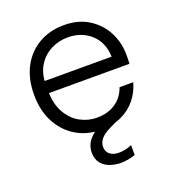

<svg xmlns="http://www.w3.org/2000/svg" viewBox="-128 -608 816 898"><g transform="rotate(-20 280.0 -159.5)"><path d="M288 12Q218 12 164 -20.5Q110 -53 79 -111.5Q48 -170 48 -249Q48 -328 78.5 -386Q109 -444 164 -476Q219 -508 290 -508Q362 -508 413 -475.5Q464 -443 491 -391Q518 -339 518 -279Q518 -269 518 -258Q518 -247 517 -233H102V-293H450Q447 -366 401 -407Q355 -448 287 -448Q242 -448 203 -428Q164 -408 140 -369.5Q116 -331 116 -274V-247Q116 -180 141 -135.5Q166 -91 205.5 -69.5Q245 -48 288 -48Q344 -48 382 -74Q420 -100 436 -146H504Q492 -101 463 -65Q434 -29 390 -8.5Q346 12 288 12ZM322 189Q294 189 268 180Q242 171 225.5 150.5Q209 130 209 97Q209 74 219.5 53Q230 32 254 12.5Q278 -7 317 -25L372 -50L391 -12L331 17Q296 34 282 52Q268 70 268 90Q268 115 285 128Q302 141 330 141Q344 141 361 137.5Q378 134 394 127V176Q378 182 359 185.5Q340 189 322 189Z"/></g></svg>

Font: DM Sans 24pt Light
Style: Regular
Weight: 300
Designer: Colophon Foundry, Jonny Pinhorn
Foundry: Colophon Foundry
Version: Version 4.004;gftools[0.9.30]